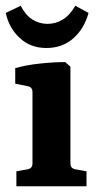

<svg xmlns="http://www.w3.org/2000/svg" viewBox="-28 -648 339 668"><path d="M217 -80Q217 -62 234 -59L273 -52V0H29V-52L68 -59Q85 -62 85 -80V-327Q85 -345 69 -348L25 -357V-411Q64 -422 112 -427Q160 -432 199 -432L217 -416ZM133 -481Q78 -481 40.5 -516Q3 -551 -8 -603L44 -628Q61 -595 85 -580Q109 -565 137 -565Q166 -565 190.5 -580Q215 -595 234 -628L280 -603Q265 -548 227 -514.5Q189 -481 133 -481Z"/></svg>

Font: Yrsa
Style: Regular
Weight: 400
Designer: Anna Giedrys (Yrsa+Rasa design), David Brezina (Yrsa art-direction, Rasa art-direction, design)
Foundry: Rosetta Type Foundry
Version: Version 2.004